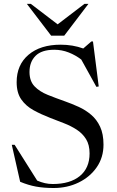

<svg xmlns="http://www.w3.org/2000/svg" viewBox="-20 -955 601 986"><path d="M511.5 -212Q511.5 -146.5 476.8 -96.2Q442 -46 384 -17.8Q326 10.5 255.5 10.5Q204.5 10.5 165 3.2Q125.5 -4 83.5 -21.5L40.5 -211.5H55L171 -27.5Q191 -19 210.2 -14.5Q229.5 -10 251 -10Q340 -10 390 -51Q440 -92 440 -167Q440 -211.5 421.8 -240.8Q403.5 -270 373.8 -289.2Q344 -308.5 308.5 -322.2Q273 -336 238 -349.5Q191.5 -367.5 152.2 -389Q113 -410.5 89.2 -444.5Q65.5 -478.5 65.5 -533Q65.5 -622 126.5 -673.8Q187.5 -725.5 291.5 -725.5Q354 -725.5 407.5 -706L449 -742H457.5L487 -511L475 -509L397.5 -649Q368.5 -671.5 333 -685.5Q297.5 -699.5 259 -699.5Q193.5 -699.5 162.5 -668.2Q131.5 -637 131.5 -585.5Q131.5 -538.5 157.5 -511.5Q183.5 -484.5 225.2 -467.8Q267 -451 314 -434.5Q349.5 -422 384.5 -406Q419.5 -390 448.2 -365.5Q477 -341 494.2 -304Q511.5 -267 511.5 -212ZM434 -935 310 -772H242.5L118 -935H138.5L276 -830L413.5 -935Z"/></svg>

Font: Newsreader Display
Style: Regular
Weight: 400
Designer: Hugues Gentile
Foundry: Production Type
Version: Version 1.001